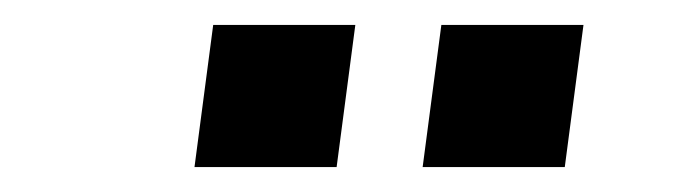

<svg xmlns="http://www.w3.org/2000/svg" viewBox="-20 -774 540 154"><path d="M250 -640H136L151 -754H265ZM433 -640H319L334 -754H448Z"/></svg>

Font: Tanohe Sans Medium
Style: Italic
Weight: 500
Designer: Village Type and Design LLC & Cristiano Sobral
Foundry: Cooper Hewitt Smithsonian Design Museum
Version: Version 1.00;September 29, 2021;FontCreator 13.0.0.2655 64-b